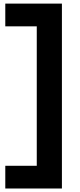

<svg xmlns="http://www.w3.org/2000/svg" viewBox="-20 -909 452 1081"><path d="M328.6 152.3H9.8V24.4H187V-760.7H9.8V-888.7H328.6Z"/></svg>

Font: New Shape
Style: Bold
Weight: 700
Designer: Wojciech Kalinowski "wmk69" (wmk69@o2.pl)
Foundry: Wojciech Kalinowski "wmk69" (wmk69@o2.pl)
Version: Version 2.1.1; 2021-05-14